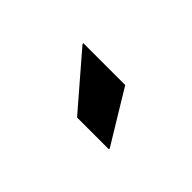

<svg xmlns="http://www.w3.org/2000/svg" viewBox="-10 -899 519 519"><g transform="rotate(45 250.0 -639.0)"><path d="M254.2 -561.7 124.2 -712.5V-715.8H284.2L375.8 -565V-561.7Z"/></g></svg>

Font: Funnel Sans ExtraBold
Style: Regular
Weight: 800
Version: Version 1.000; Beta; Release 5; Build 24; ttfautohint (v1.8.